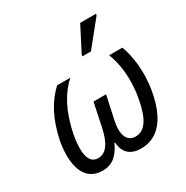

<svg xmlns="http://www.w3.org/2000/svg" viewBox="-177 -924 1050 1083"><g transform="rotate(-30 347.5 -383.0)"><path d="M407 -606H463L592 -766L594 -776H491L409 -617ZM186 10C246 10 287 -22 320 -93H324C328 -22 370 10 436 10C552 10 620 -83 648 -236C671 -362 652 -470 627 -536H541C568 -470 586 -364 562 -238C541 -120 502 -64 442 -64C390 -64 364 -111 383 -201L416 -354H334L302 -201C284 -117 253 -64 198 -64C135 -64 124 -140 144 -251C172 -388 221 -475 288 -536H202C134 -472 86 -386 59 -255C33 -105 67 10 186 10Z"/></g></svg>

Font: Noto Sans SemiCondensed
Style: Italic
Weight: 400
Width: 4
Italic angle: -12°
Designer: Monotype Design Team
Foundry: Monotype Imaging Inc.
Version: Version 2.013